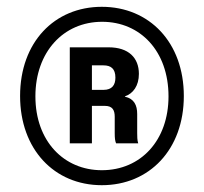

<svg xmlns="http://www.w3.org/2000/svg" viewBox="-20 -758 599 564"><path d="M279 -214C419 -214 520 -319 520 -476C520 -633 419 -738 279 -738C140 -738 39 -634 39 -476C39 -320 139 -214 279 -214ZM279 -258C168 -258 84 -343 84 -475C84 -605 166 -694 280 -694C392 -694 475 -608 475 -475C475 -346 394 -258 279 -258ZM185 -337H250V-447H288C310 -447 317 -435 317 -415V-367C317 -352 318 -344 321 -337H386C383 -346 383 -358 383 -367V-423C383 -449 374 -468 347 -474V-475C371 -483 388 -506 388 -541C388 -588 358 -619 299 -619H185ZM284 -566C306 -566 319 -556 319 -530C319 -508 309 -494 284 -494H250V-566Z"/></svg>

Font: Mona Sans SemiCondensed
Style: Bold
Weight: 700
Width: 4
Designer: Deni Anggara
Foundry: GitHub
Version: Version 2.000